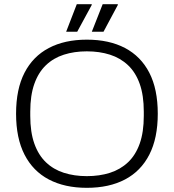

<svg xmlns="http://www.w3.org/2000/svg" viewBox="-20 -888 833 920"><path d="M396 12Q290 12 214 -28Q138 -68 97.5 -147Q57 -226 57 -343Q57 -461 97.5 -539.5Q138 -618 214 -658Q290 -698 396 -698Q503 -698 579 -658Q655 -618 695.5 -539.5Q736 -461 736 -343Q736 -226 695.5 -147Q655 -68 579 -28Q503 12 396 12ZM396 -44Q457 -44 507 -60Q557 -76 593.5 -110.5Q630 -145 649.5 -200Q669 -255 669 -333V-353Q669 -431 649.5 -486Q630 -541 593.5 -575.5Q557 -610 507 -626Q457 -642 396 -642Q336 -642 286 -626Q236 -610 200 -575.5Q164 -541 144.5 -486Q125 -431 125 -353V-333Q125 -255 144.5 -200Q164 -145 200 -110.5Q236 -76 286 -60Q336 -44 396 -44ZM420 -736 472 -868H544L545 -865L476 -736ZM297 -736 348 -868H419L420 -865L350 -736Z"/></svg>

Font: Archivo SemiBold ExtraLight
Style: Regular
Weight: 250
Version: Version 2.001